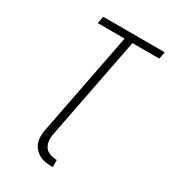

<svg xmlns="http://www.w3.org/2000/svg" viewBox="-213 -775 977 1102"><g transform="rotate(30 275.0 -224.0)"><path d="M315 222Q292 222 270 218.5Q248 215 229.5 205Q211 195 197 179.5Q183 164 176.5 144Q170 124 170 101.5Q170 79 175 56L307 -623H129L138 -670H546L537 -623H359L227 56Q222 79 224.5 102Q227 125 238.5 142Q250 159 271 167Q292 175 315 175H318L319 222Z"/></g></svg>

Font: Lode Dark
Style: Italic
Weight: 400
Italic angle: -11°
Monospace: yes
Designer: Belleve Invis
Foundry: Belleve Invis
Version: Version 29.2.0; ttfautohint (v1.8.3)